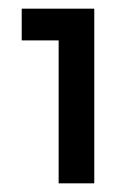

<svg xmlns="http://www.w3.org/2000/svg" viewBox="-20 -842 302 442"><path d="M197 -420H115V-762L132 -749H30V-822H197Z"/></svg>

Font: Sora Variable
Style: Regular
Weight: 400
Designer: Jonathan Barnbrook, Julián Moncada
Foundry: Barnbrook Fonts
Version: Version 2.000